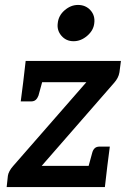

<svg xmlns="http://www.w3.org/2000/svg" viewBox="-20 -758 518 778"><path d="M7 0 12 -46Q13 -54 18.5 -64.5Q24 -75 33 -85L330 -425H74L84 -511H470L464 -465Q462 -453 456.5 -442.5Q451 -432 443 -423L149 -86H415L405 0ZM156 -444 136 -371Q132 -360 125 -353.5Q118 -347 105 -347H64L74 -425ZM334 -67 354 -140Q357 -151 364 -157.5Q371 -164 384 -164H425L415 -86ZM278 -591Q248 -591 229 -613Q210 -635 214 -664Q217 -695 242 -716.5Q267 -738 296 -738Q327 -738 346.5 -716.5Q366 -695 362 -664Q359 -635 333.5 -613Q308 -591 278 -591Z"/></svg>

Font: Aleo SemiBold
Style: Italic
Weight: 600
Italic angle: -7°
Designer: Alessio Laiso
Foundry: Alessio Laiso
Version: Version 2.001;gftools[0.9.29]